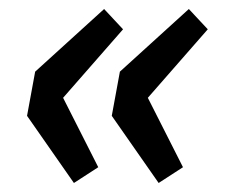

<svg xmlns="http://www.w3.org/2000/svg" viewBox="-20 -464 500 426"><path d="M332 -58 228 -207 246 -305 399 -444 441 -399 308 -247 386 -93ZM144 -58 40 -207 58 -305 211 -444 253 -399 120 -247 198 -93Z"/></svg>

Font: TypoPRO Source Sans Pro
Style: Bold Italic
Weight: 700
Italic angle: -11°
Designer: Paul D. Hunt
Foundry: Adobe Systems Incorporated
Version: Version 1.075;PS 2.000;hotconv 1.0.86;makeotf.lib2.5.63406